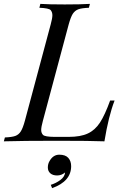

<svg xmlns="http://www.w3.org/2000/svg" viewBox="-55 -728 661 989"><path d="M-35.2 0 -29.8 -20Q6.3 -21.5 23.9 -27.8Q41.5 -34.2 52.2 -51.3Q63 -68.4 73.2 -106L206.1 -602.1Q214.8 -633.8 214.8 -649.4Q214.8 -665 206.1 -675.8Q197.3 -686 147.9 -688L152.8 -708Q195.3 -705.1 278.3 -705.1Q361.3 -705.1 408.2 -708L402.8 -688Q366.2 -686.5 348.6 -680.2Q331.1 -673.8 319.8 -656.7Q309.1 -639.6 298.8 -602.1L166 -106Q157.2 -74.2 157.2 -58.6Q157.2 -43 166.5 -33.2Q175.8 -23.4 225.1 -22.9H297.9Q360.4 -22.9 397.5 -40.5Q434.6 -57.6 460 -96.7Q485.4 -135.7 512.2 -210H535.2Q503.9 -128.9 482.9 0Q415 -2.9 238.3 -2.9Q61.5 -2.9 -35.2 0ZM239.3 175.8Q216.8 175.8 204.1 164.6Q191.4 153.3 191.4 134.8Q191.4 116.2 200.2 101.6Q218.8 68.8 250.5 68.8Q282.2 68.8 296.9 85.4Q311.5 102.1 311.5 127.9Q311.5 206.1 213.4 241.2L206.5 224.1Q233.4 215.8 255.9 199.2Q278.3 182.6 280.3 160.2Q262.2 175.8 239.3 175.8Z"/></svg>

Font: PlayfairDisplaySC-Italic
Style: Italic
Weight: 400
Italic angle: -14°
Designer: Claus Eggers Sørensen
Foundry: Claus Eggers Sørensen
Version: Version 1.004;PS 001.004;hotconv 1.0.70;makeotf.lib2.5.58329